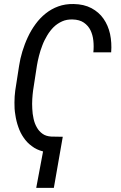

<svg xmlns="http://www.w3.org/2000/svg" viewBox="-20 -741 598 947"><path d="M158.7 185.5H245.6L289.6 -66.4L232.9 -67.4C215.8 -68.4 201.2 -72.8 189.9 -81.1C178.2 -89.4 168.9 -99.6 161.6 -112.8C154.3 -125.5 148.9 -139.6 145.5 -155.8C142.1 -171.9 139.6 -188 139.2 -204.6C138.2 -220.7 138.2 -236.8 139.2 -252.4C140.1 -268.1 141.6 -281.7 143.1 -293.9L162.1 -417.5C164.6 -432.6 168 -448.7 172.4 -465.8C176.8 -482.9 182.1 -500.5 189 -517.6C195.3 -534.7 203.6 -550.8 212.9 -566.4C222.2 -582 232.9 -595.7 245.1 -607.9C257.3 -619.6 271.5 -628.9 286.6 -635.7C301.8 -642.6 318.8 -645.5 337.9 -645C360.8 -644.5 379.4 -639.2 393.6 -629.4C407.7 -619.6 418.9 -606.9 426.3 -591.8C433.6 -576.7 438.5 -559.6 440.4 -540.5C442.4 -521.5 442.4 -502 440.4 -482.9H528.3C530.8 -514.6 528.8 -544.4 522.9 -573.2C516.6 -601.6 505.9 -626.5 490.7 -648.4C475.6 -670.4 455.6 -687.5 431.2 -700.7C406.2 -713.9 377 -720.7 342.8 -721.2C315.4 -721.7 290.5 -717.8 267.6 -709.5C244.6 -701.2 224.1 -689.5 205.6 -674.8C186.5 -659.7 169.9 -642.1 155.3 -622.1C140.6 -602.1 127.9 -580.6 117.2 -557.6C106.4 -534.7 97.7 -511.2 90.3 -487.3C83 -463.4 77.6 -439.5 74.2 -416.5L55.2 -294.4C52.7 -275.4 51.3 -255.9 51.3 -235.4C50.8 -214.8 52.2 -194.3 55.7 -174.3C58.6 -153.8 63.5 -133.8 70.3 -114.7C76.7 -95.7 85.4 -78.1 96.7 -62C107.4 -45.9 120.6 -32.2 136.7 -20.5C152.3 -8.3 170.9 0.5 192.4 5.9Z"/></svg>

Font: Roboto Condensed
Style: Italic
Weight: 400
Designer: Google
Version: Version 1.000;PS 001.000;hotconv 1.0.88;makeotf.lib2.5.64775